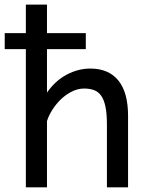

<svg xmlns="http://www.w3.org/2000/svg" viewBox="-30 -801 633 821"><path d="M-9.8 -659.2H80.6V-781.2H170.9V-659.2H336.9V-590.8H170.9V-405.3Q207 -456.5 255.9 -482.2Q304.7 -507.8 356.4 -507.8Q434.6 -507.8 476.1 -456.8Q517.6 -405.8 517.6 -305.2V0H427.2V-268.6Q427.2 -314.5 421.1 -344.2Q415 -374 402.8 -391.4Q390.6 -408.7 372.3 -415.5Q354 -422.4 329.6 -422.4Q303.2 -422.4 278.1 -409.9Q252.9 -397.5 231.9 -377.7Q210.9 -357.9 194.8 -333Q178.7 -308.1 170.9 -283.2V0H80.6V-590.8H-9.8Z"/></svg>

Font: Andika CyrE
Style: Regular
Weight: 400
Designer: Victor Gaultney, Annie Olsen, Julie Remington, Don Collingsworth, Eric Hays, Becca Hirsbrunner
Foundry: SIL International
Version: Version 5.000